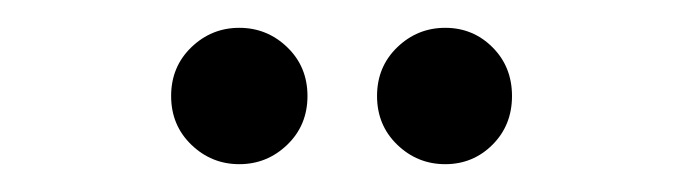

<svg xmlns="http://www.w3.org/2000/svg" viewBox="-20 -783 491 138"><path d="M103 -714Q103 -735 117.5 -749Q132 -763 152 -763Q172 -763 186.5 -749Q201 -735 201 -714Q201 -693 186.5 -679Q172 -665 152 -665Q132 -665 117.5 -679Q103 -693 103 -714ZM300 -763Q320 -763 334 -749Q348 -735 348 -714Q348 -693 334 -679Q320 -665 300 -665Q280 -665 265.5 -679Q251 -693 251 -714Q251 -735 265.5 -749Q280 -763 300 -763Z"/></svg>

Font: Eudoxus Sans Light
Style: Regular
Weight: 300
Designer: Stijn de Vries
Foundry: tokotype
Version: Version 2.005